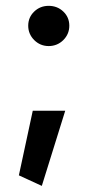

<svg xmlns="http://www.w3.org/2000/svg" viewBox="-20 -499 325 641"><path d="M74.2 -413.1C74.2 -394.5 81.1 -378.4 94.2 -365.2C107.4 -352.1 123.5 -345.2 142.6 -345.2C161.6 -345.2 178.2 -352.1 191.4 -365.2C204.6 -378.4 211.4 -394.5 211.4 -413.1C211.4 -432.1 204.6 -447.8 191.4 -460.4C178.2 -473.1 161.6 -479.5 142.6 -479.5C123.5 -479.5 107.4 -473.1 94.2 -460.4C81.1 -447.8 74.2 -432.1 74.2 -413.1ZM43 86.4 119.6 121.6 197.8 -129.4H89.4Z"/></svg>

Font: Estedad SemiBold
Style: Regular
Weight: 600
Designer: Amin Abedi
Version: Version 7.3